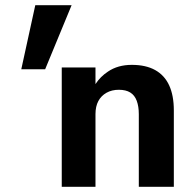

<svg xmlns="http://www.w3.org/2000/svg" viewBox="-20 -720 753 740"><path d="M256 -700 154 -453H62L116 -700ZM348 0H218V-460H348V-396Q367 -425 396 -444Q434 -470 488 -470Q542 -470 578 -450Q614 -430 632 -391Q650 -352 650 -294V0H515V-280Q515 -310 507 -331.5Q499 -353 482 -363.5Q465 -374 438 -374Q411 -374 390.5 -362.5Q370 -351 359 -330.5Q348 -310 348 -280Z"/></svg>

Font: Venryn Sans SemiBold
Style: Regular
Weight: 600
Designer: Owen Earl, indestructible type* (font) & Cristiano Sobral (main changes)
Version: Version 3.60;October 28, 2020;FontCreator 13.0.0.2681 64-bit